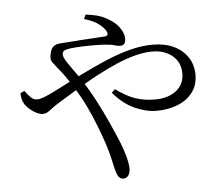

<svg xmlns="http://www.w3.org/2000/svg" viewBox="-56 -843 1112 960"><g transform="rotate(-5 500.0 -362.5)"><path d="M398.3 -758.1 407.5 -779.4Q467.8 -773.6 504.9 -754.1Q542.1 -734.6 562.3 -713.1Q577.2 -696.5 585.8 -678.2Q594.5 -659.9 594.5 -641.8Q594.5 -624.7 587.4 -616.9Q580.3 -609 566.8 -609Q554 -609 540.1 -613.8Q526.2 -618.6 506.1 -620Q486.3 -622.5 453 -623.1Q419.7 -623.7 383.6 -622.6Q347.5 -621.4 318.5 -618.2Q296.2 -615.1 286.5 -609.8Q276.7 -604.5 276.7 -589.9Q276.7 -577.9 291.6 -554.5Q306.4 -531.1 326.2 -504.5Q345.9 -477.8 360.2 -454.7Q396.6 -399 426.6 -341.4Q456.6 -283.7 481.3 -228.8Q506 -173.9 525.6 -126.3Q539.2 -93 549.4 -55.5Q559.7 -17.9 559.7 6.2Q559.7 26.6 550.7 40.2Q541.8 53.7 524.6 53.7Q513.2 53.7 504.7 45.3Q496.2 36.9 490.1 16.5Q484.9 1.3 476.8 -37.6Q468.7 -76.5 453.2 -125Q439.6 -165.7 420.4 -215.9Q401.2 -266.1 375.5 -320.2Q349.7 -374.2 316.3 -425.4Q293.4 -462.7 276.8 -485.4Q260.3 -508.1 245.9 -524.9Q232.4 -541.2 221 -557.1Q209.5 -572.9 217.4 -601.7Q221.3 -621 230.4 -630.8Q239.4 -640.6 251.1 -644.1Q262.8 -647.5 275.8 -647.9Q288.8 -648.3 299.9 -649.3Q342.1 -652.9 380.9 -655.3Q419.7 -657.7 450 -659.5Q480.4 -661.3 495.1 -662.6Q516.1 -665.2 505.9 -686.6Q496.8 -704.7 471.4 -724.5Q446 -744.3 398.3 -758.1ZM69.5 -426.4Q81.2 -409.6 96.4 -393.9Q111.5 -378.3 129.3 -378.3Q144.6 -378.3 166.5 -387Q188.3 -395.6 214.5 -408.6Q286.8 -446 355.2 -480Q423.5 -513.9 488 -541.5Q552.6 -569.1 612.9 -584.9Q673.2 -600.7 728.5 -600.7Q789.5 -600.7 834.3 -579.3Q879 -557.9 904.1 -519.9Q929.1 -481.8 929.1 -432.7Q929.1 -379.6 900.6 -342.9Q872.1 -306.2 824.6 -287.8Q777.1 -269.4 720.5 -269.4Q668.2 -269.4 611.1 -295.1Q554 -320.8 504.3 -378.7L521.8 -395.4Q572.5 -357.9 617.3 -342.2Q662 -326.5 718.2 -326.5Q782.7 -326.5 823.6 -358.1Q864.4 -389.7 864.4 -445.5Q864.4 -482.3 846.3 -509.4Q828.1 -536.6 796.3 -551.7Q764.6 -566.7 724.9 -566.7Q683.2 -566.7 636.7 -554.5Q590.3 -542.2 541.4 -521Q492.4 -499.8 442 -473Q391.6 -446.1 341.1 -415.5Q290.7 -385 241.5 -355Q217.2 -340.4 202.3 -328.7Q187.5 -317 176.5 -310.3Q165.6 -303.5 150.8 -303.5Q138.1 -303.5 120.6 -312Q103.2 -320.5 87.5 -334.2Q71.8 -347.8 63.4 -361Q56 -373.6 52.7 -386.7Q49.5 -399.7 49.4 -416.6Z"/></g></svg>

Font: Noto Serif KR
Style: Regular
Weight: 200
Designer: Ryoko NISHIZUKA 西塚涼子 (kana & ideographs); Frank Grießhammer (Latin, Greek & Cyrillic); Wenlong ZHANG 张文龙 (bopomofo); San
Foundry: Adobe
Version: Version 2.001;hotconv 1.1.0;makeotfexe 2.6.0